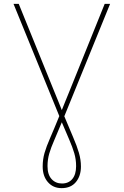

<svg xmlns="http://www.w3.org/2000/svg" viewBox="-20 -734 640 994"><path d="M299 240Q255 240 228 209Q201 178 201 128Q201 91 210.5 58Q220 25 239.5 -19.5Q259 -64 287 -133L50 -714H77L264 -253Q273 -231 282 -209Q291 -187 300 -164Q309 -187 318 -209Q327 -231 336 -253L522 -714H550L313 -132Q339 -69 358.5 -24Q378 21 388.5 57Q399 93 399 128Q399 177 373 208.5Q347 240 299 240ZM301 216Q335 216 354.5 192.5Q374 169 374 126Q374 91 364.5 59Q355 27 338.5 -11Q322 -49 300 -101Q278 -47 261 -8.5Q244 30 235 61Q226 92 226 126Q226 170 247 193Q268 216 301 216Z"/></svg>

Font: Noto Sans Mono Thin
Style: Regular
Weight: 100
Designer: Monotype Design Team
Foundry: Monotype Imaging Inc.
Version: Version 2.014